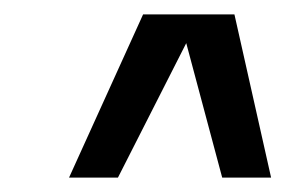

<svg xmlns="http://www.w3.org/2000/svg" viewBox="-20 -700 397 267"><path d="M306 -680H179L76 -453H144L239 -640L289 -453H357Z"/></svg>

Font: Gamestation Text
Style: Italic
Weight: 400
Designer: Jonas Hecksher
Foundry: Jonas Hecksher, Playtypeª, e-types AS
Version: Version 1.003